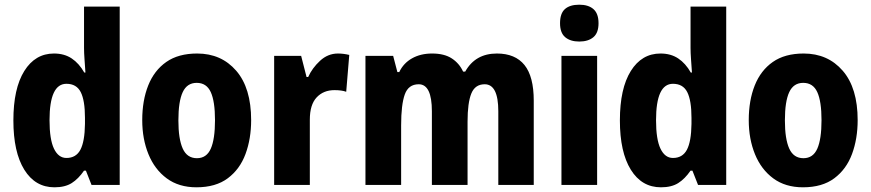

<svg xmlns="http://www.w3.org/2000/svg" viewBox="-20 -788 3712 818"><path d="M212 10Q130 10 83.5 -65Q37 -140 37 -275Q37 -411 83.5 -485.5Q130 -560 210 -560Q254 -560 285.5 -539Q317 -518 339 -479H344Q342 -509 340 -536Q338 -563 338 -584V-760H490V0H370L346 -61H338Q314 -26 285.5 -8Q257 10 212 10ZM263 -115Q304 -115 322.5 -150Q341 -185 342 -260V-286Q342 -360 324 -395.5Q306 -431 263 -431Q191 -431 191 -276Q191 -194 210 -154.5Q229 -115 263 -115Z M1050 -276Q1050 -197 1026 -132Q1002 -67 950.5 -28.5Q899 10 817 10Q742 10 690.5 -28Q639 -66 612.5 -131Q586 -196 586 -276Q586 -360 611.5 -424Q637 -488 688.5 -524Q740 -560 820 -560Q923 -560 986.5 -486.5Q1050 -413 1050 -276ZM740 -275Q740 -196 758.5 -155Q777 -114 819 -114Q860 -114 878 -154.5Q896 -195 896 -276Q896 -356 878 -395.5Q860 -435 818 -435Q777 -435 758.5 -395.5Q740 -356 740 -275Z M1420 -560Q1443 -560 1468 -554L1455 -397Q1436 -404 1405 -404Q1358 -404 1329 -373Q1300 -342 1300 -278V0H1148V-550H1263L1286 -460H1293Q1310 -498 1343.5 -529Q1377 -560 1420 -560Z M2097 -560Q2175 -560 2214.5 -511Q2254 -462 2254 -359V0H2103V-314Q2103 -429 2045 -429Q2004 -429 1988 -389.5Q1972 -350 1972 -270V0H1820V-314Q1820 -429 1764 -429Q1720 -429 1704.5 -385.5Q1689 -342 1689 -254V0H1537V-550H1655L1673 -481H1681Q1699 -519 1735.5 -539.5Q1772 -560 1821 -560Q1873 -560 1905 -539Q1937 -518 1953 -483H1962Q2005 -560 2097 -560Z M2448 -768Q2487 -768 2508.5 -749Q2530 -730 2530 -689Q2530 -648 2508 -629.5Q2486 -611 2448 -611Q2410 -611 2388 -629.5Q2366 -648 2366 -689Q2366 -731 2387 -749.5Q2408 -768 2448 -768ZM2524 -550V0H2372V-550Z M2796 10Q2714 10 2667.5 -65Q2621 -140 2621 -275Q2621 -411 2667.5 -485.5Q2714 -560 2794 -560Q2838 -560 2869.5 -539Q2901 -518 2923 -479H2928Q2926 -509 2924 -536Q2922 -563 2922 -584V-760H3074V0H2954L2930 -61H2922Q2898 -26 2869.5 -8Q2841 10 2796 10ZM2847 -115Q2888 -115 2906.5 -150Q2925 -185 2926 -260V-286Q2926 -360 2908 -395.5Q2890 -431 2847 -431Q2775 -431 2775 -276Q2775 -194 2794 -154.5Q2813 -115 2847 -115Z M3634 -276Q3634 -197 3610 -132Q3586 -67 3534.5 -28.5Q3483 10 3401 10Q3326 10 3274.5 -28Q3223 -66 3196.5 -131Q3170 -196 3170 -276Q3170 -360 3195.5 -424Q3221 -488 3272.5 -524Q3324 -560 3404 -560Q3507 -560 3570.5 -486.5Q3634 -413 3634 -276ZM3324 -275Q3324 -196 3342.5 -155Q3361 -114 3403 -114Q3444 -114 3462 -154.5Q3480 -195 3480 -276Q3480 -356 3462 -395.5Q3444 -435 3402 -435Q3361 -435 3342.5 -395.5Q3324 -356 3324 -275Z"/></svg>

Font: Noto Sans Thai Cond ExtBd
Style: Regular
Weight: 800
Width: 3
Designer: Monotype Design Team
Foundry: Monotype Imaging Inc.
Version: Version 2.002; ttfautohint (v1.8.4.7-5d5b)